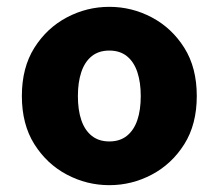

<svg xmlns="http://www.w3.org/2000/svg" viewBox="-20 -530 640 562"><path d="M300 12Q234 12 175.5 -19Q117 -50 80.5 -108Q44 -166 44 -249Q44 -332 80.5 -390Q117 -448 175.5 -479Q234 -510 300 -510Q366 -510 424.5 -479Q483 -448 519.5 -390Q556 -332 556 -249Q556 -166 519.5 -108Q483 -50 424.5 -19Q366 12 300 12ZM300 -116Q331 -116 351.5 -132.5Q372 -149 382 -178.5Q392 -208 392 -249Q392 -289 382 -319Q372 -349 351.5 -365.5Q331 -382 300 -382Q269 -382 248.5 -365.5Q228 -349 218 -319Q208 -289 208 -249Q208 -208 218 -178.5Q228 -149 248.5 -132.5Q269 -116 300 -116Z"/></svg>

Font: Source Code Pro ExtraLight ExtraBold
Style: Regular
Weight: 800
Monospace: yes
Version: Version 1.018;hotconv 1.0.116;makeotfexe 2.5.65601